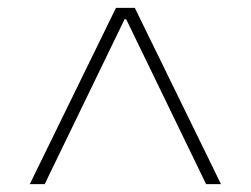

<svg xmlns="http://www.w3.org/2000/svg" viewBox="-20 -750 640 490"><path d="M56 -280 276 -730H324L544 -280H506L302 -701H298L94 -280Z"/></svg>

Font: M PLUS Code Latin Expanded ExtraLight
Style: Regular
Weight: 250
Width: 7
Designer: Coji Morishita
Foundry: UNDERFOREST DESIGN
Version: Version 1.002; ttfautohint (v1.8.3)